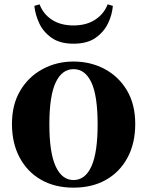

<svg xmlns="http://www.w3.org/2000/svg" viewBox="-20 -846 677 883"><path d="M318 17Q232 17 168.5 -19.5Q105 -56 70 -122Q35 -188 35 -276Q35 -365 73 -429Q111 -493 175.5 -528Q240 -563 318 -563Q397 -563 461.5 -528.5Q526 -494 564 -430Q602 -366 602 -276Q602 -187 566.5 -121Q531 -55 467.5 -19Q404 17 318 17ZM318 -18Q372 -18 400.5 -81Q429 -144 429 -274Q429 -405 400.5 -466.5Q372 -528 318 -528Q265 -528 236 -466.5Q207 -405 207 -274Q207 -144 236 -81Q265 -18 318 -18ZM138 -819 162 -826Q179 -781 219 -755Q259 -729 318 -729Q378 -729 418.5 -756Q459 -783 475 -826L499 -819Q496 -779 477 -739Q458 -699 419.5 -672Q381 -645 318 -645Q256 -645 217.5 -672Q179 -699 160.5 -739Q142 -779 138 -819Z"/></svg>

Font: Noto Serif JP Black
Style: Regular
Weight: 900
Designer: Ryoko NISHIZUKA 西塚涼子 (kana & ideographs); Frank Grießhammer (Latin, Greek & Cyrillic); Wenlong ZHANG 张文龙 (bopomofo); San
Foundry: Adobe
Version: Version 2.003-H1;hotconv 1.1.1;makeotfexe 2.6.0